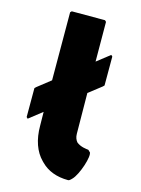

<svg xmlns="http://www.w3.org/2000/svg" viewBox="-125 -903 722 982"><g transform="rotate(15 236.0 -412.5)"><path d="M47 -250 54 -243 124 -298 125 -225C125 -151 146 -92 185 -53L192 -46C226 -12 274 7 335 7C339 7 344 4 348 0L355 -7C384 -36 420 -143 405 -161H404L397 -168C396 -169 395 -170 393 -170C386 -171 353 -173 331 -192C323 -202 317 -215 317 -234L315 -449L383 -502L390 -509V-662L383 -669L314 -615L313 -825L306 -832H130L123 -825L124 -465L54 -410L47 -403Z"/></g></svg>

Font: Hussar Woodtype
Style: Blk
Weight: 900
Foundry: Cannot Into Space Fonts
Version: Version 1.07